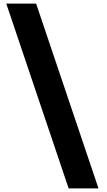

<svg xmlns="http://www.w3.org/2000/svg" viewBox="-20 -853 601 1074"><path d="M182 -833 531 201H364L15 -833Z"/></svg>

Font: Be Vietnam Black
Style: Regular
Weight: 900
Designer: Lam Bao; Tony Le; Vietanh Nguyen
Foundry: Yellow Type Foundry
Version: Version 5.000